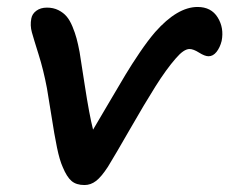

<svg xmlns="http://www.w3.org/2000/svg" viewBox="-20 -527 665 557"><path d="M225.1 9.8Q201.2 9.8 187.5 -2Q173.8 -13.7 162.1 -42Q152.8 -62.5 145.3 -99.1Q137.7 -135.7 129.2 -191.2Q120.6 -246.6 116.2 -271Q106 -324.7 92 -368.9Q78.1 -413.1 72.5 -433.1Q66.9 -453.1 70.8 -473.1Q73.2 -486.8 85.4 -495.8Q97.7 -504.9 116.2 -504.9Q134.8 -504.9 149.4 -497.6Q164.1 -490.2 173.3 -479.2Q182.6 -468.3 190.2 -450Q197.8 -431.6 202.1 -415.5Q206.5 -399.4 210.9 -376Q212.4 -368.2 225.8 -280.3Q239.3 -192.4 250 -150.9Q268.1 -181.2 297.6 -231.7Q327.1 -282.2 344.5 -311Q361.8 -339.8 385.5 -374.8Q409.2 -409.7 430.2 -434.1Q494.6 -506.8 553.2 -506.8Q592.8 -506.8 611.6 -476.3Q630.4 -445.8 623 -408.2Q618.2 -389.2 608.2 -376.5Q598.1 -363.8 585 -363.8Q574.2 -363.8 557.6 -374.3Q541 -384.8 529.8 -384.8Q513.2 -384.8 490.2 -357.9Q462.4 -326.2 430.9 -276.1Q399.4 -226.1 357.4 -152.8Q315.4 -79.6 293 -43Q273.9 -13.7 258.5 -2Q243.2 9.8 225.1 9.8Z"/></svg>

Font: Shantell Sans Normal
Style: Italic
Weight: 500
Italic angle: -11.31°
Designer: Stephen Nixon, Anya Danilova, Shantell Martin
Foundry: Arrow Type
Version: Version 1.006;[559af2be0]